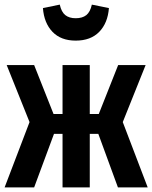

<svg xmlns="http://www.w3.org/2000/svg" viewBox="-24 -812 660 832"><path d="M607 -530 508 -283 616 0H487L402 -232H365V0H247V-232H210L124 0H-4L104 -283L5 -530H124L208 -318H247V-530H365V-318H404L488 -530ZM162 -777 235 -792Q242 -760 259 -746.5Q276 -733 304 -733Q333 -733 350 -746.5Q367 -760 374 -792L448 -777Q443 -712 406 -674Q369 -636 304 -636Q240 -636 203.5 -674Q167 -712 162 -777Z"/></svg>

Font: Fira Sans Extra Condensed SemiBold
Style: Regular
Weight: 600
Width: 1
Designer: Carrois Corporate & Edenspiekermann AG
Foundry: Carrois Corporate GbR & Edenspiekermann AG
Version: Version 4.203